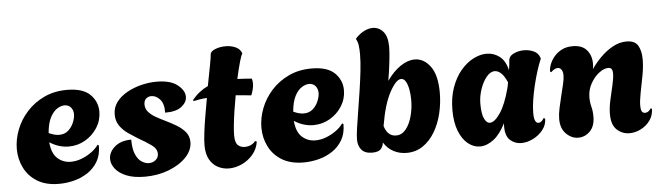

<svg xmlns="http://www.w3.org/2000/svg" viewBox="-46 -877 3662 1062"><g transform="rotate(-5 1785.0 -346.0)"><path d="M245 7Q172 7 124 -22.5Q76 -52 52 -100.5Q28 -149 28 -205Q28 -258 48.5 -311.5Q69 -365 108.5 -409Q148 -453 204.5 -480Q261 -507 332 -507Q420 -507 460.5 -467.5Q501 -428 501 -372Q501 -324 475.5 -283.5Q450 -243 408 -218.5Q366 -194 316 -194Q290 -194 263 -202Q236 -210 210 -227Q215 -165 246 -137Q277 -109 320 -109Q350 -109 380 -120.5Q410 -132 435.5 -150.5Q461 -169 475 -190L482 -185Q482 -133 460.5 -96.5Q439 -60 404 -37Q369 -14 327.5 -3.5Q286 7 245 7ZM268 -263Q300 -263 320 -281.5Q340 -300 350 -325Q360 -350 360 -369Q360 -392 347 -407.5Q334 -423 311 -423Q293 -423 271.5 -410Q250 -397 233 -365.5Q216 -334 211 -278Q243 -263 268 -263Z M721 9Q659 9 618 -8Q577 -25 557 -51.5Q537 -78 537 -105Q537 -143 571 -172.5Q605 -202 663 -202Q663 -151 676 -120.5Q689 -90 709.5 -77Q730 -64 749 -64Q772 -64 787.5 -77.5Q803 -91 803 -111Q803 -139 774 -160Q745 -181 699 -207Q676 -221 649 -239.5Q622 -258 603 -284.5Q584 -311 584 -348Q584 -387 606.5 -417Q629 -447 666 -467.5Q703 -488 746 -498.5Q789 -509 830 -509Q907 -509 946 -478Q985 -447 985 -412Q985 -382 955 -358Q925 -334 863 -334Q864 -385 842 -408.5Q820 -432 795 -432Q777 -432 765 -421Q753 -410 753 -389Q753 -365 768.5 -347.5Q784 -330 807.5 -316.5Q831 -303 856 -291Q890 -275 920 -257Q950 -239 969 -216Q988 -193 988 -160Q988 -115 951.5 -76.5Q915 -38 854 -14.5Q793 9 721 9Z M1188 4Q1156 4 1127.5 -10.5Q1099 -25 1081.5 -56Q1064 -87 1064 -135Q1064 -161 1069 -203Q1074 -245 1082.5 -295Q1091 -345 1100 -395Q1080 -394 1061.5 -391Q1043 -388 1025 -384L1023 -391Q1043 -415 1065 -432Q1087 -449 1111 -460Q1124 -526 1133 -574.5Q1142 -623 1142 -632Q1142 -649 1168.5 -660Q1195 -671 1228 -671Q1257 -671 1282.5 -660Q1308 -649 1317 -623Q1311 -617 1300 -578.5Q1289 -540 1277 -485Q1296 -484 1316 -483Q1336 -482 1357 -480Q1359 -474 1360 -467Q1361 -460 1361 -452Q1361 -437 1356.5 -419.5Q1352 -402 1346 -388Q1322 -390 1301 -392.5Q1280 -395 1260 -396Q1252 -353 1245.5 -310Q1239 -267 1235.5 -232Q1232 -197 1232 -177Q1232 -135 1247.5 -121Q1263 -107 1285 -107Q1305 -107 1321 -115Q1337 -123 1344 -134L1354 -131Q1348 -90 1322 -59.5Q1296 -29 1260 -12.5Q1224 4 1188 4Z M1603 7Q1530 7 1482 -22.5Q1434 -52 1410 -100.5Q1386 -149 1386 -205Q1386 -258 1406.5 -311.5Q1427 -365 1466.5 -409Q1506 -453 1562.5 -480Q1619 -507 1690 -507Q1778 -507 1818.5 -467.5Q1859 -428 1859 -372Q1859 -324 1833.5 -283.5Q1808 -243 1766 -218.5Q1724 -194 1674 -194Q1648 -194 1621 -202Q1594 -210 1568 -227Q1573 -165 1604 -137Q1635 -109 1678 -109Q1708 -109 1738 -120.5Q1768 -132 1793.5 -150.5Q1819 -169 1833 -190L1840 -185Q1840 -133 1818.5 -96.5Q1797 -60 1762 -37Q1727 -14 1685.5 -3.5Q1644 7 1603 7ZM1626 -263Q1658 -263 1678 -281.5Q1698 -300 1708 -325Q1718 -350 1718 -369Q1718 -392 1705 -407.5Q1692 -423 1669 -423Q1651 -423 1629.5 -410Q1608 -397 1591 -365.5Q1574 -334 1569 -278Q1601 -263 1626 -263Z M2175 4Q2135 4 2102 -13.5Q2069 -31 2048 -65Q2047 -46 2034 -30Q2021 -14 1985 -14Q1945 -14 1926 -36Q1907 -58 1907 -94Q1907 -116 1913 -157.5Q1919 -199 1927.5 -251Q1936 -303 1944.5 -359Q1953 -415 1959 -468Q1965 -521 1965 -563Q1965 -591 1962 -612Q1959 -633 1951 -645V-651Q1974 -676 1999 -688.5Q2024 -701 2047 -701Q2081 -701 2105 -674Q2129 -647 2129 -588Q2129 -559 2123 -506.5Q2117 -454 2108 -402Q2144 -453 2184.5 -480Q2225 -507 2263 -507Q2314 -507 2350 -458.5Q2386 -410 2386 -312Q2386 -254 2372.5 -197.5Q2359 -141 2332 -95.5Q2305 -50 2265.5 -23Q2226 4 2175 4ZM2125 -97Q2157 -97 2179.5 -125Q2202 -153 2213.5 -196.5Q2225 -240 2225 -286Q2225 -316 2220 -343.5Q2215 -371 2205 -388.5Q2195 -406 2179 -406Q2151 -406 2115.5 -340.5Q2080 -275 2060 -155Q2078 -97 2125 -97Z M2811 5Q2776 5 2750 -18Q2724 -41 2724 -93Q2724 -98 2724 -103Q2724 -108 2725 -113Q2695 -53 2657.5 -24.5Q2620 4 2582 4Q2547 4 2516 -20.5Q2485 -45 2466 -93Q2447 -141 2447 -209Q2447 -279 2466.5 -334Q2486 -389 2518 -427Q2550 -465 2588 -484.5Q2626 -504 2662 -504Q2702 -504 2734 -479.5Q2766 -455 2778 -402Q2781 -419 2782.5 -433Q2784 -447 2784 -452Q2785 -479 2811.5 -492Q2838 -505 2870 -505Q2898 -505 2923 -494Q2948 -483 2957 -457L2959 -451Q2947 -424 2935 -386Q2923 -348 2913 -306.5Q2903 -265 2897 -225.5Q2891 -186 2891 -156Q2891 -123 2898 -110.5Q2905 -98 2915 -98Q2932 -98 2946 -122L2954 -118Q2954 -84 2932 -56Q2910 -28 2877 -11.5Q2844 5 2811 5ZM2648 -122Q2674 -122 2705.5 -168.5Q2737 -215 2760 -302Q2762 -311 2764 -319.5Q2766 -328 2767 -336Q2751 -373 2733.5 -388.5Q2716 -404 2699 -404Q2674 -404 2652.5 -377.5Q2631 -351 2617.5 -311Q2604 -271 2604 -231Q2604 -176 2616.5 -149Q2629 -122 2648 -122Z M3128 3Q3091 3 3061 -26.5Q3031 -56 3031 -109Q3031 -135 3038 -168Q3045 -201 3053.5 -235Q3062 -269 3069 -299Q3076 -329 3076 -348Q3076 -368 3068 -379.5Q3060 -391 3047 -391Q3030 -391 3010 -371L3004 -375Q3003 -391 3011 -413Q3019 -435 3035.5 -455.5Q3052 -476 3078 -490Q3104 -504 3140 -504Q3193 -504 3218.5 -473.5Q3244 -443 3244 -399Q3244 -383 3241 -368Q3262 -399 3293 -430.5Q3324 -462 3361.5 -483Q3399 -504 3439 -504Q3486 -504 3503 -474Q3520 -444 3520 -399Q3520 -357 3511 -309Q3502 -261 3493 -216.5Q3484 -172 3484 -142Q3484 -102 3507 -102Q3519 -102 3528 -109.5Q3537 -117 3540 -124L3547 -121Q3547 -84 3526.5 -56Q3506 -28 3475 -12.5Q3444 3 3412 3Q3373 3 3343 -24Q3313 -51 3313 -112Q3313 -148 3322.5 -190Q3332 -232 3341 -271Q3350 -310 3350 -335Q3350 -350 3344.5 -358.5Q3339 -367 3325 -367Q3302 -367 3274.5 -346Q3247 -325 3227.5 -290Q3208 -255 3208 -213Q3208 -186 3214.5 -161Q3221 -136 3221 -107Q3221 -53 3193 -25Q3165 3 3128 3Z"/></g></svg>

Font: Agbalumo
Style: Regular
Weight: 400
Designer: Raphael Alegbeleye
Foundry: Sorkin Type Co.
Version: Version 1.000; ttfautohint (v1.8.4)